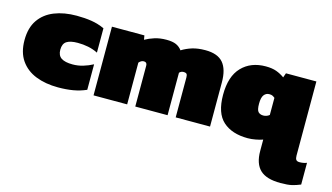

<svg xmlns="http://www.w3.org/2000/svg" viewBox="-84 -761 2213 1280"><g transform="rotate(15 1023.0 -121.0)"><path d="M312 10Q225 10 158 -16.5Q91 -43 53 -98Q15 -153 15 -237Q15 -322 52.5 -376.5Q90 -431 156.5 -457.5Q223 -484 310 -484Q366 -484 413 -476.5Q460 -469 503 -449V-281Q471 -297 436 -304Q401 -311 364 -311Q312 -311 287 -294.5Q262 -278 262 -237Q262 -197 288 -180Q314 -163 366 -163Q403 -163 438 -173.5Q473 -184 505 -201V-25Q462 -6 415 2Q368 10 312 10Z M555 0V-474H779L784 -445Q812 -461 848 -472.5Q884 -484 930 -484Q972 -484 996.5 -473Q1021 -462 1037 -440Q1069 -460 1107.5 -472Q1146 -484 1198 -484Q1283 -484 1321 -439.5Q1359 -395 1359 -305V0H1122V-276Q1122 -292 1116.5 -299Q1111 -306 1094 -306Q1078 -306 1066 -293V0H843V-282Q843 -306 821 -306Q802 -306 787 -288V0Z M1909 242Q1812 242 1768 200Q1724 158 1724 70V-8Q1705 -1 1676 4.5Q1647 10 1621 10Q1512 10 1450 -45.5Q1388 -101 1388 -228Q1388 -355 1450 -419.5Q1512 -484 1615 -484Q1659 -484 1689 -473Q1719 -462 1745 -443L1756 -474H1966V38Q1966 57 1972.5 66Q1979 75 1996 75Q2024 75 2046 66V216Q2015 229 1987 235.5Q1959 242 1909 242ZM1682 -163Q1706 -163 1724 -178V-296Q1714 -304 1706.5 -307.5Q1699 -311 1685 -311Q1663 -311 1649 -293Q1635 -275 1635 -232Q1635 -189 1647.5 -176Q1660 -163 1682 -163Z"/></g></svg>

Font: Kanit Black
Style: Regular
Weight: 900
Designer: Katatrad Team
Foundry: CadsonDemak
Version: Version 2.000; ttfautohint (v1.8.3)